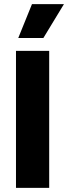

<svg xmlns="http://www.w3.org/2000/svg" viewBox="-20 -905 328 925"><path d="M57 0V-660H217V0ZM189 -722H68L134 -885H288Z"/></svg>

Font: Bricolage Grotesque 24pt SemiCondensed ExtraBold
Style: Regular
Weight: 800
Width: 4
Designer: Mathieu Triay
Foundry: Atelier Triay
Version: Version 1.001;gftools[0.9.33.dev8+g029e19f]